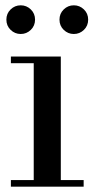

<svg xmlns="http://www.w3.org/2000/svg" viewBox="-20 -703 356 723"><path d="M107 -25V-465H21V-490H209V-25H295V0H21V-25ZM220 -590.5Q204 -606 204 -629Q204 -652 220 -667.5Q236 -683 258 -683Q280 -683 296 -667.5Q312 -652 312 -629Q312 -606 296 -590.5Q280 -575 258 -575Q236 -575 220 -590.5ZM20 -590.5Q4 -606 4 -629Q4 -652 20 -667.5Q36 -683 58 -683Q80 -683 96 -667.5Q112 -652 112 -629Q112 -606 96 -590.5Q80 -575 58 -575Q36 -575 20 -590.5Z"/></svg>

Font: Justus
Style: Oldstyle
Weight: 500
Version: Version 001.000